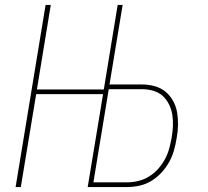

<svg xmlns="http://www.w3.org/2000/svg" viewBox="-20 -755 840 775"><path d="M43 0 164 -735H185L129 -394H399L455 -735H475L422 -414H554Q580 -414 605 -407Q630 -400 648.5 -384.5Q667 -369 679 -347Q691 -325 695 -300.5Q699 -276 698.5 -249.5Q698 -223 693 -197Q689 -172 682 -147.5Q675 -123 662.5 -100.5Q650 -78 631.5 -58Q613 -38 590.5 -24.5Q568 -11 543 -5.5Q518 0 493 0H334L396 -375H126L64 0ZM493 -19Q515 -19 538 -24.5Q561 -30 581.5 -42.5Q602 -55 618 -73Q634 -91 645.5 -112Q657 -133 663 -155.5Q669 -178 673 -200Q677 -223 678 -246.5Q679 -270 675.5 -292Q672 -314 662 -334Q652 -354 636.5 -368Q621 -382 599 -388.5Q577 -395 554 -395H419L357 -19Z"/></svg>

Font: Iosevka Aile Thin Oblique
Style: Regular
Weight: 100
Italic angle: -9°
Designer: Belleve Invis
Foundry: Belleve Invis
Version: Version 31.1.0; ttfautohint (v1.8.4)